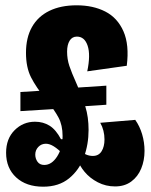

<svg xmlns="http://www.w3.org/2000/svg" viewBox="-20 -692 570 724"><path d="M3 -116Q3 -169 35 -201Q67 -233 112 -233Q143 -233 167 -218Q191 -203 210 -167H220V-109Q199 -130 183 -140Q167 -150 153 -150Q136 -150 124.5 -138Q113 -126 113 -109Q113 -94 121.5 -82Q130 -70 147 -70Q175 -70 195.5 -102Q216 -134 216 -179Q216 -220 200.5 -249Q185 -278 152 -319Q116 -363 97 -400.5Q78 -438 78 -493Q78 -550 100.5 -590Q123 -630 166 -651Q209 -672 269 -672Q331 -672 377 -648.5Q423 -625 445.5 -574Q468 -523 458 -444L309 -423Q322 -485 310.5 -519.5Q299 -554 270 -554Q252 -554 242.5 -538.5Q233 -523 233 -497Q233 -469 241.5 -443.5Q250 -418 268 -378Q290 -328 302 -289.5Q314 -251 314 -202Q314 -148 296.5 -99.5Q279 -51 240.5 -19.5Q202 12 143 12Q79 12 41 -23Q3 -58 3 -116ZM57 -345 215 -355 220 -283 57 -273ZM272 -92H254L277 -129Q290 -116 303 -110Q316 -104 330 -104Q352 -104 363 -121.5Q374 -139 374 -166Q374 -183 370 -199Q366 -215 358 -229L490 -240Q507 -216 516 -185.5Q525 -155 525 -123Q525 -87 512.5 -56.5Q500 -26 475 -7.5Q450 11 414 11Q379 11 349 -4.5Q319 -20 299 -44Q279 -68 272 -92ZM231 -359 381 -369V-297L231 -287Z"/></svg>

Font: Bricolage Grotesque 96pt Condensed ExBd
Style: Regular
Weight: 800
Width: 3
Designer: Mathieu Triay
Foundry: Atelier Triay
Version: Version 1.001;Glyphs 3.2 (3207)